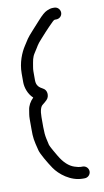

<svg xmlns="http://www.w3.org/2000/svg" viewBox="-90 -759 478 885"><g transform="rotate(-10 148.5 -316.5)"><path d="M230.5 -715.5H223.5C214.8 -715.5 205.8 -712.9 195.9 -708.5C183.2 -703 169.7 -690.5 152.1 -671C134.9 -651.9 122.6 -638.4 115.3 -630.4C83.6 -595.8 84.1 -592.1 67.3 -566.5C48.3 -537.6 30 -493 30 -443V-402C30 -376.7 41 -344.3 63.3 -324.3C47.5 -308.7 37.3 -290.6 34.6 -270.1C32.7 -255.7 30 -247.6 30 -229V-182C30 -141 31.5 -131.8 44.7 -80C48.9 -63.4 75.5 -17.7 94.1 9.7C116.8 43.1 166.7 83.5 223.5 83.5H232.5C247.5 83.5 260 71 260 56C260 41 247.5 28.5 232.5 28.5H223.5C217.8 28.5 207.8 26.6 194.5 22.1C170 14 147.2 -6.3 126.8 -41.3C121.3 -50.7 98.7 -88.6 96.7 -96.9L89.7 -128.2C86.7 -141.9 85 -159.9 85 -182V-228.8C85 -261 92 -277.7 100 -283.8C109 -290.9 116.1 -296.9 121.3 -302.2C129.6 -310.4 132.4 -322.1 131.2 -332.6C130.2 -341.4 125.8 -351.3 115.8 -356.5C97.6 -366.2 85 -375.9 85 -402V-442.5C85 -449.3 85.7 -456.7 87.2 -464.6C92.3 -492.8 92.9 -506.6 106.4 -526.8C127.9 -559.1 123.3 -558.2 148.3 -585.5C168.6 -607.6 176.8 -617.6 193.3 -634.2L212.3 -653.2C218.7 -659.5 222.7 -660.5 223.5 -660.5H230.5C244.9 -660.5 258 -671.7 258 -687.5C258 -702.4 246.1 -715.5 230.5 -715.5Z"/></g></svg>

Font: MewTooHand
Style: BdCond
Weight: 400
Designer: Mew Too, Robert Jablonski
Version: Version 0.77